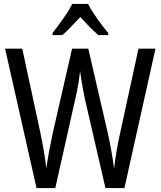

<svg xmlns="http://www.w3.org/2000/svg" viewBox="-20 -963 822 983"><path d="M431 -943H350C329 -900 285 -840 249 -794V-783H299C326 -806 358 -841 391 -876C423 -841 454 -808 484 -783H534V-794C499 -836 453 -898 431 -943ZM776 -714H689L594 -277C582 -222 571 -161 564 -100C556 -162 545 -222 533 -277L432 -714H349L249 -277C237 -221 225 -157 217 -100C213 -145 202 -208 188 -277L94 -714H6L167 0H263L366 -459C378 -509 386 -564 390 -599C397 -546 407 -493 414 -459L520 0H617Z"/></svg>

Font: Noto Sans Bengali Condensed
Style: Regular
Weight: 400
Width: 3
Designer: Jelle Bosma - Monotype Design Team
Foundry: Monotype Imaging Inc.
Version: Version 2.003